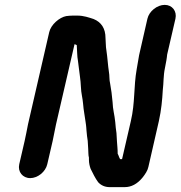

<svg xmlns="http://www.w3.org/2000/svg" viewBox="-20 -705 741 788"><path d="M174 -31 196 -126C200 -145 205 -172 210 -195L286 -524C287 -523 287 -523 288 -523C291 -522 292 -521 295 -520C297 -497 296 -475 300 -455L303 -431C306 -402 311 -378 312 -349C313 -321 319 -304 321 -279C323 -252 328 -230 331 -206L333 -192C334 -187 334 -179 335 -169C336 -153 338 -141 340 -127L342 -94C343 -82 342 -68 345 -58V-49C345 -36 348 -23 352 -12C361 6 371 27 383 43C395 56 411 63 430 63H492C519 63 543 50 564 25C576 10 586 -5 589 -20L632 -208C642 -253 646 -296 648 -334C652 -365 650 -394 657 -426L663 -458C664 -467 666 -475 666 -481L700 -628C707 -659 687 -685 656 -685C625 -685 592 -659 585 -628L551 -479C548 -463 544 -438 541 -421C528 -348 535 -285 517 -208L481 -52H473C468 -60 468 -65 463 -74V-75C463 -94 461 -107 460 -125L458 -159C456 -174 454 -187 453 -204C450 -235 443 -255 442 -286C440 -312 436 -340 432 -362C428 -377 430 -395 427 -410C423 -435 421 -471 417 -496L415 -511C414 -519 414 -540 413 -549C413 -588 396 -614 364 -627C345 -633 324 -641 297 -641H279C270 -641 261 -640 252 -639C224 -634 189 -604 182 -573L95 -195C90 -172 86 -146 81 -126L59 -31C52 0 73 26 104 26C135 26 167 0 174 -31Z"/></svg>

Font: Electronic
Style: UltHvIt
Weight: 900
Version: Version 1.011